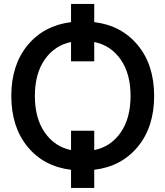

<svg xmlns="http://www.w3.org/2000/svg" viewBox="-20 -850 834 970"><path d="M338.9 -91.8V-189.5H456.1V-91.8Q539.1 -108.4 589.4 -180.2Q639.6 -252 639.6 -365.2Q639.6 -478.5 589.4 -549.8Q539.1 -621.1 456.1 -637.7V-540H338.9V-637.7Q256.8 -621.1 206.5 -549.8Q156.2 -478.5 156.2 -365.2Q156.2 -252 206.5 -180.2Q256.8 -108.4 338.9 -91.8ZM456.1 -738.3Q593.8 -721.7 676.3 -621.6Q758.8 -521.5 758.8 -365.2Q758.8 -209 676.3 -108.9Q593.8 -8.8 456.1 7.8V99.6H338.9V7.8Q201.2 -8.8 119.1 -108.9Q37.1 -209 37.1 -365.2Q37.1 -521.5 119.1 -621.1Q201.2 -720.7 338.9 -738.3V-830.1H456.1Z"/></svg>

Font: Gen Shin Gothic Medium
Style: Regular
Weight: 500
Designer: [Source Han Sans]
Ryoko NISHIZUKA  (kana & ideographs); Paul D. Hunt (Latin, Greek & Cyrillic); Wenlong ZHANG  (bopomofo
Version: Version 1.002.20150607